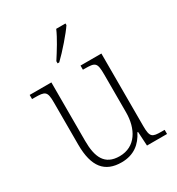

<svg xmlns="http://www.w3.org/2000/svg" viewBox="-184 -880 923 1004"><g transform="rotate(-30 277.5 -378.0)"><path d="M224 -619V-606H234C276 -646 341 -721 364 -756V-766H308C289 -721 253 -664 224 -619ZM256 10C331 10 377 -29 405 -85H409L414 0H535V-25H518C460 -25 448 -30 448 -99V-536H322V-511H332C397 -511 406 -506 406 -433V-205C406 -107 360 -23 263 -23C173 -23 146 -85 146 -183V-536H15V-511H30C94 -511 105 -506 105 -439V-184C105 -49 156 10 256 10Z"/></g></svg>

Font: Noto Serif Devanagari SemiCondensed ExtraLight
Style: Regular
Weight: 200
Width: 4
Designer: Universal Thirst, Indian Type Foundry and the Monotype Design Team
Foundry: Monotype Imaging Inc.
Version: Version 2.004